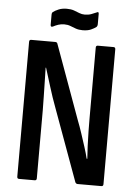

<svg xmlns="http://www.w3.org/2000/svg" viewBox="-56 -858 636 901"><g transform="rotate(5 262.0 -407.5)"><path d="M68 0Q59 0 59 -10V-645Q59 -655 68 -655H181Q190 -655 192 -648L319 -298Q330 -270 340.5 -238Q351 -206 360.5 -176.5Q370 -147 376 -122H379Q377 -149 375.5 -183Q374 -217 373.5 -251.5Q373 -286 373 -312V-645Q373 -655 382 -655H456Q465 -655 465 -645V-10Q465 0 456 0H344Q337 0 333 -7L209 -347Q191 -395 176.5 -442.5Q162 -490 149 -531H147Q148 -502 148.5 -466.5Q149 -431 150 -396Q151 -361 151 -330V-10Q151 0 142 0ZM304 -721Q286 -721 272 -726Q258 -731 245.5 -736Q233 -741 217 -741Q201 -741 188 -736.5Q175 -732 164 -726Q159 -724 156 -725.5Q153 -727 153 -733V-781Q153 -790 158 -794Q167 -801 183.5 -808Q200 -815 222 -815Q242 -815 256 -810Q270 -805 282 -800Q294 -795 308 -795Q325 -795 338.5 -800Q352 -805 363 -810Q373 -816 373 -804V-756Q373 -747 368 -742Q359 -735 343.5 -728Q328 -721 304 -721Z"/></g></svg>

Font: Sofia Sans Condensed SemiBold
Style: Regular
Weight: 600
Designer: Botio Nikoltchev, Ani Petrova
Foundry: lettersoup
Version: Version 4.101